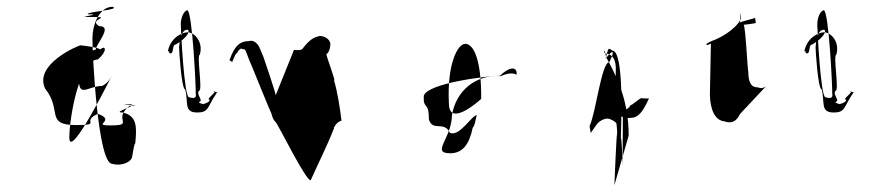

<svg xmlns="http://www.w3.org/2000/svg" viewBox="-20 -557 2562 565"><path d="M113 -296C78 -368 212 -424 218 -424C202 -424 304 -418 270 -402C234 -402 323 -480 272 -480C236 -501 318 -507 248 -507H238C202 -507 289 -515 238 -515C234 -523 338 -528 311 -537C275 -537 252 -490 252 -442C252 -394 268 -75 310 -75C342 -66 368 -84 368 -94C369 -90 374 -135 378 -135C382 -178 386 -217 340 -226C304 -226 406 -251 354 -251C318 -251 414 -246 362 -246C308 -204 380 -188 304 -188C248 -188 324 -202 268 -222C216 -199 283 -189 204 -189C112 -189 164 -232 113 -296ZM184 -152C184 -82 310 -336 310 -336C304 -323 294 -310 280 -304C238 -304 211 -266 212 -328C212 -381 238 -414 276 -412C290 -425 298 -408 268 -382C214 -382 184 -211 184 -152Z M474 -406C484 -406 472 -400 482 -400C492 -400 486 -426 497 -426C512 -434 528 -448 533 -458C537 -468 534 -472 525 -468C514 -464 508 -437 507 -418C507 -408 514 -294 525 -294C535 -256 520 -226 560 -226C596 -226 589 -242 618 -284C629 -284 600 -289 610 -289C621 -289 585 -264 596 -264C601 -255 572 -250 578 -250C584 -250 558 -254 568 -258C578 -262 556 -280 566 -290C577 -290 558 -396 568 -396C579 -434 552 -462 532 -462C518 -462 482 -448 474 -406ZM512 -485C512 -504 520 -524 531 -527C546 -527 557 -295 556 -281C559 -269 551 -266 536 -271C522 -271 512 -470 512 -485Z M655 -379C655 -379 660 -379 663 -374C663 -374 675 -405 677 -400C681 -408 688 -418 695 -412C699 -412 700 -414 704 -405C704 -405 717 -370 720 -365C720 -365 776 -227 779 -222C781 -214 784 -204 791 -198C795 -198 887 -10 895 -28C918 -80 942 -126 963 -180C963 -180 961 -182 963 -182C969 -194 977 -200 985 -202C980 -242 973 -287 963 -320C970 -316 937 -398 941 -398C948 -402 953 -418 952 -430C949 -442 936 -451 921 -451C904 -448 890 -440 869 -412C861 -408 849 -410 845 -410C827 -366 809 -320 791 -276C795 -274 755 -390 755 -390L744 -416C739 -429 725 -441 713 -436C689 -436 671 -426 655 -379Z M1227 -275C1237 -312 1414 -334 1451 -334C1485 -366 1503 -358 1500 -337C1489 -344 1472 -341 1453 -333C1381 -338 1322 -291 1310 -218C1309 -149 1247 -106 1305 -106C1341 -106 1361 -132 1371 -181C1379 -190 1379 -207 1383 -218C1368 -218 1333 -154 1304 -166C1287 -203 1253 -168 1242 -206C1242 -262 1225 -232 1227 -275ZM1301 -253C1301 -178 1396 -266 1396 -266C1397 -374 1376 -428 1349 -428C1326 -428 1295 -366 1301 -253Z M1715 -186C1715 -180 1720 -166 1717 -164L1734 -188C1741 -200 1757 -208 1767 -208C1776 -208 1790 -200 1794 -194C1794 -188 1797 -172 1796 -162C1794 -166 1788 -12 1788 -12L1830 -158C1830 -266 1792 -337 1763 -390C1761 -412 1754 -412 1760 -400C1784 -398 1794 -380 1792 -346V-262C1792 -228 1802 -207 1834 -210C1858 -210 1871 -226 1890 -268C1888 -266 1872 -268 1867 -268C1862 -268 1839 -246 1836 -248C1832 -240 1822 -233 1818 -233C1816 -230 1814 -227 1813 -226L1812 -69C1812 -69 1810 -153 1807 -150C1808 -198 1817 -407 1782 -408C1768 -418 1771 -416 1762 -384C1779 -408 1794 -416 1773 -374C1750 -374 1734 -227 1715 -186Z M2060 -424C2056 -424 2074 -427 2072 -430L2069 -278C2070 -234 2084 -203 2111 -200C2133 -193 2146 -198 2158 -222L2234 -303C2222 -295 2218 -298 2209 -300C2190 -300 2182 -315 2182 -347C2180 -344 2174 -484 2168 -484C2168 -484 2206 -488 2204 -490L2202 -505C2205 -503 2158 -494 2158 -490V-519C2159 -517 2160 -508 2160 -501C2144 -469 2097 -444 2076 -437C2070 -434 2054 -428 2060 -424Z M2347 -406C2357 -406 2345 -400 2355 -400C2365 -400 2359 -426 2370 -426C2385 -434 2401 -448 2406 -458C2410 -468 2407 -472 2398 -468C2387 -464 2381 -437 2380 -418C2380 -408 2387 -294 2398 -294C2408 -256 2393 -226 2433 -226C2469 -226 2462 -242 2491 -284C2502 -284 2473 -289 2483 -289C2494 -289 2458 -264 2469 -264C2474 -255 2445 -250 2451 -250C2457 -250 2431 -254 2441 -258C2451 -262 2429 -280 2439 -290C2450 -290 2431 -396 2441 -396C2452 -434 2425 -462 2405 -462C2391 -462 2355 -448 2347 -406ZM2385 -485C2385 -504 2393 -524 2404 -527C2419 -527 2430 -295 2429 -281C2432 -269 2424 -266 2409 -271C2395 -271 2385 -470 2385 -485Z"/></svg>

Font: Zinc
Style: Regular
Weight: 400
Version: Version 1